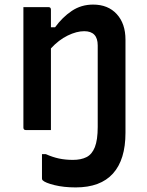

<svg xmlns="http://www.w3.org/2000/svg" viewBox="-20 -567 640 837"><path d="M298 130Q333 130 357 118Q381 106 393.5 74.5Q406 43 406 -14V-369Q406 -431 347 -431Q314 -431 275 -412Q236 -393 202 -356V0H93Q82 0 82 -11V-536H191Q202 -536 202 -525V-448H220Q252 -492 293 -519.5Q334 -547 386 -547Q451 -547 489 -505.5Q527 -464 527 -394V12Q527 129 472.5 189.5Q418 250 310 250Q258 250 217.5 240Q177 230 166 219Q163 216 163 211V105H180Q209 118 237 124Q265 130 298 130Z"/></svg>

Font: Recursive Sn Lnr St SmB
Style: Regular
Weight: 600
Version: Version 1.079;hotconv 1.0.112;makeotfexe 2.5.65598; ttfautoh